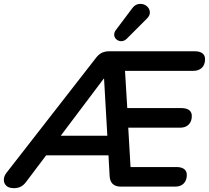

<svg xmlns="http://www.w3.org/2000/svg" viewBox="-52 -972 1088 1000"><path d="M21 8Q-6 8 -19 -4.5Q-32 -17 -32 -35.5Q-32 -54 -19 -71L449 -672Q463 -690 479.5 -697.5Q496 -705 518 -705H962Q988 -705 1002 -694.5Q1016 -684 1016 -664Q1016 -635 999.5 -619Q983 -603 955 -603H559L597 -637L613 -374L572 -409H893Q919 -409 933 -398.5Q947 -388 947 -368Q947 -339 930.5 -323Q914 -307 887 -307H579L614 -342L630 -65L589 -102H867Q893 -102 907 -91.5Q921 -81 921 -61Q921 -33 905 -16.5Q889 0 860 0H578Q522 0 519 -55L511 -201L547 -163H161L214 -197L85 -26Q72 -8 56.5 0Q41 8 21 8ZM490 -562H488L241 -234L237 -265H538L509 -230ZM713 -875 609 -771Q596 -758 581.5 -757.5Q567 -757 556 -765.5Q545 -774 543 -787.5Q541 -801 551 -815L636 -928Q649 -946 665.5 -950Q682 -954 696.5 -949Q711 -944 720 -932Q729 -920 728.5 -905Q728 -890 713 -875Z"/></svg>

Font: Nunito Variable Extra Light
Style: Italic
Weight: 200
Italic angle: -9°
Designer: Vernon Adams
Foundry: Vernon Adams
Version: Version 3.602